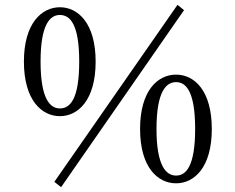

<svg xmlns="http://www.w3.org/2000/svg" viewBox="-20 -749 975 795"><path d="M233 26 742 -707 715 -729 205 4ZM148 -494C148 -650 188 -687 228 -687C270 -687 308 -649 308 -494C308 -338 270 -300 228 -300C188 -300 148 -338 148 -494ZM228 -719C153 -719 79 -653 79 -494C79 -334 153 -268 228 -268C303 -268 376 -334 376 -494C376 -653 303 -719 228 -719ZM628 -215C628 -372 669 -409 709 -409C750 -409 788 -371 788 -215C788 -60 750 -22 709 -22C669 -22 628 -60 628 -215ZM709 -440C634 -440 560 -375 560 -215C560 -55 634 10 709 10C784 10 857 -55 857 -215C857 -375 784 -440 709 -440Z"/></svg>

Font: Source Han Serif
Style: Regular
Weight: 400
Designer: Ryoko NISHIZUKA 西塚涼子 (kana & ideographs); Frank Grießhammer (Latin, Greek & Cyrillic); Wenlong ZHANG 张文龙 (bopomofo); San
Foundry: Adobe Systems Incorporated
Version: Version 1.001;PS 1.001;hotconv 16.6.54;makeotf.lib2.5.65590